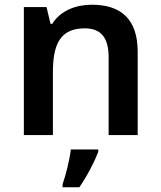

<svg xmlns="http://www.w3.org/2000/svg" viewBox="-20 -572 681 813"><path d="M369 -552C301 -552 236 -527 201 -471H194L177 -542H81V0H204V-266C204 -386 236 -452 339 -452C409 -452 440 -411 440 -329V0H563V-353C563 -492 491 -552 369 -552ZM396 71V61H280C275 104 258 172 245 208V221H316C350 172 381 111 396 71Z"/></svg>

Font: Noto Sans New Tai Lue Semibold
Style: Regular
Weight: 600
Designer: Monotype Design Team
Foundry: Monotype Imaging Inc.
Version: Version 2.004